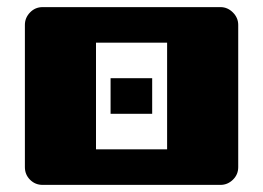

<svg xmlns="http://www.w3.org/2000/svg" viewBox="-20 -520 740 540"><path d="M600 -500Q620 -500 635 -485Q650 -470 650 -450V-50Q650 -29 635 -14.5Q620 0 600 0H100Q79 0 64.5 -14.5Q50 -29 50 -50V-450Q50 -470 64.5 -485Q79 -500 100 -500ZM250 -400V-100H450V-400ZM291 -300H408V-200H291Z"/></svg>

Font: Tokeely Brookings
Style: Regular
Weight: 400
Designer: Peter Wiegel
Foundry: Peter Wiegel
Version: Version 2.001